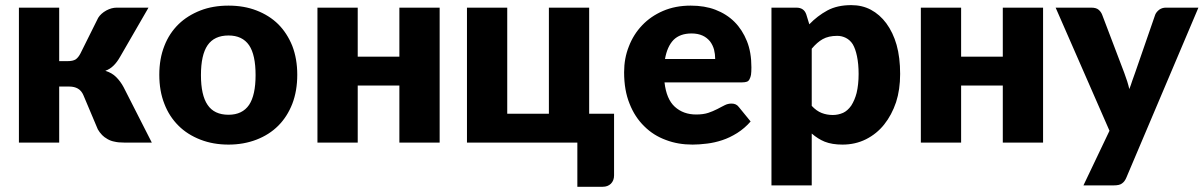

<svg xmlns="http://www.w3.org/2000/svg" viewBox="-20 -548 4626 738"><path d="M289.1 -342.3 357.4 -479.5Q367.7 -496.1 388.7 -507.8Q408.7 -518.6 428.7 -518.6H550.8L441.9 -330.1Q429.7 -308.6 416.5 -295.9Q402.8 -282.2 384.8 -275.9Q410.2 -268.1 426.3 -252Q443.4 -234.9 455.1 -212.9L563.5 0H456.5Q434.6 0 420.9 -3.4Q406.2 -5.9 393.6 -13.2Q379.9 -21 372.6 -28.8Q362.3 -39.6 356 -50.8L300.8 -181.6Q293.5 -199.2 279.3 -207.5Q265.6 -215.3 246.6 -215.3H207.5V0H52.7V-518.6H207.5V-313H239.3Q260.3 -313 271 -319.8Q281.2 -327.1 289.1 -342.3Z M858.4 -526.4Q918 -526.4 965.8 -507.8Q1015.1 -488.8 1049.3 -455.1Q1083.5 -420.9 1103.5 -371.6Q1122.6 -321.8 1122.6 -260.7Q1122.6 -198.7 1103.5 -148.9Q1084 -99.1 1049.3 -64.5Q1015.1 -30.3 965.8 -11.2Q916.5 7.8 858.4 7.8Q799.3 7.8 750.5 -11.2Q700.2 -30.8 666.5 -64.5Q630.4 -100.1 611.8 -148.9Q592.3 -198.2 592.3 -260.7Q592.3 -322.3 611.8 -371.6Q630.4 -419.9 666.5 -455.1Q700.7 -488.3 750.5 -507.8Q798.3 -526.4 858.4 -526.4ZM858.4 -106.9Q911.6 -106.9 937.5 -145Q962.4 -182.6 962.4 -259.3Q962.4 -336.9 937.5 -374Q911.6 -411.6 858.4 -411.6Q803.7 -411.6 777.8 -374Q752.4 -336.9 752.4 -259.3Q752.4 -182.1 777.8 -145Q803.2 -106.9 858.4 -106.9Z M1515.1 -518.6H1669.9V0H1515.1V-219.2H1355V0H1200.2V-518.6H1355V-330.1H1515.1Z M2244.6 -110.8H2340.3V126Q2340.3 146 2328.1 158.2Q2315.9 169.9 2296.9 169.9H2199.2V0H1774.9V-518.6H1929.7V-110.8H2089.8V-518.6H2244.6Z M2536.1 -321.3H2729Q2729 -339.8 2724.6 -357.4Q2719.7 -375 2709 -389.2Q2696.8 -403.8 2680.7 -411.1Q2662.6 -419.4 2638.2 -419.4Q2593.8 -419.4 2568.8 -394.5Q2544.4 -369.1 2536.1 -321.3ZM2833 -231.4H2534.2Q2541.5 -167 2573.7 -137.7Q2606.4 -107.9 2655.8 -107.9Q2683.6 -107.9 2702.6 -114.3Q2718.8 -119.6 2737.3 -128.9Q2742.7 -131.8 2752.7 -137Q2762.7 -142.1 2765.6 -143.6Q2777.8 -149.9 2792 -149.9Q2810.1 -149.9 2819.8 -136.7L2865.2 -81.1Q2842.8 -55.2 2813.5 -36.6Q2784.7 -18.6 2756.3 -9.3Q2726.6 0.5 2698.2 3.9Q2667 7.8 2642.1 7.8Q2585.9 7.8 2540 -9.8Q2491.7 -27.3 2456.5 -62.5Q2419.9 -98.1 2399.9 -149.4Q2378.9 -200.7 2378.9 -270.5Q2378.9 -323.7 2397 -369.1Q2414.6 -415.5 2448.2 -450.7Q2481 -485.4 2528.3 -505.9Q2575.7 -526.4 2634.8 -526.4Q2688.5 -526.4 2729.5 -510.7Q2772.9 -494.1 2803.2 -463.9Q2833.5 -433.6 2851.1 -389.6Q2868.2 -347.2 2868.2 -289.1Q2868.2 -271.5 2866.7 -260.7Q2865.2 -251.5 2860.8 -243.2Q2856.9 -235.8 2850.6 -233.9Q2843.3 -231.4 2833 -231.4Z M3100.1 -360.8V-141.1Q3118.2 -121.6 3138.2 -113.8Q3158.2 -106 3181.2 -106Q3201.7 -106 3220.7 -114.3Q3237.8 -122.1 3252 -142.1Q3265.6 -163.6 3272.5 -190.4Q3280.3 -222.7 3280.3 -263.7Q3280.3 -302.2 3273.9 -332.5Q3268.1 -360.4 3257.8 -377.9Q3247.6 -394 3231.4 -402.3Q3215.8 -410.2 3198.2 -410.2Q3164.6 -410.2 3142.1 -397.5Q3121.1 -385.7 3100.1 -360.8ZM3079.1 -492.7 3090.8 -454.6Q3121.6 -486.8 3160.2 -507.8Q3198.2 -528.3 3252 -528.3Q3293.9 -528.3 3327.1 -510.7Q3361.8 -492.2 3386.7 -458.5Q3412.6 -423.3 3426.3 -375.5Q3439.9 -326.7 3439.9 -263.7Q3439.9 -203.6 3424.3 -155.3Q3407.7 -106 3378.4 -69.3Q3350.1 -33.7 3308.6 -12.7Q3267.6 7.8 3218.3 7.8Q3178.2 7.8 3149.9 -3.4Q3124.5 -13.7 3100.1 -34.7V164.6H2945.3V-518.6H3041Q3070.3 -518.6 3079.1 -492.7Z M3834.5 -518.6H3989.3V0H3834.5V-219.2H3674.3V0H3519.5V-518.6H3674.3V-330.1H3834.5Z M4461.4 -518.6H4586.4L4309.6 134.3Q4303.2 149.9 4292.5 157.2Q4283.2 164.6 4260.7 164.6H4144.5L4244.6 -45.4L4037.6 -518.6H4174.3Q4193.4 -518.6 4202.6 -510.7Q4211.9 -502.9 4216.3 -491.7L4301.3 -268.1Q4314.5 -233.4 4320.8 -205.6Q4322.8 -210.9 4326.7 -221.4Q4330.6 -231.9 4332 -237.3Q4334 -244.1 4343.3 -269L4420.4 -491.7Q4424.8 -502.4 4436.5 -511.2Q4447.3 -518.6 4461.4 -518.6Z"/></svg>

Font: Lato-ExtraBold
Style: Regular
Weight: 500
Designer: Lukasz Dziedzic with Adam Twardoch and Botio Nikoltchev
Foundry: tyPoland Lukasz Dziedzic
Version: ""